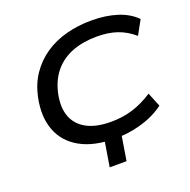

<svg xmlns="http://www.w3.org/2000/svg" viewBox="-150 -859 1152 1167"><g transform="rotate(-20 426.0 -275.5)"><path d="M363 163 398 -52H507L472 163ZM456 10Q318 10 230 -39.5Q142 -89 108.5 -178Q75 -267 99 -385Q116 -467 158 -528.5Q200 -590 261 -631.5Q322 -673 399 -693.5Q476 -714 563 -714Q656 -714 729 -690.5Q802 -667 848 -620L798 -529Q748 -572 691.5 -591.5Q635 -611 561 -611Q471 -611 401 -584Q331 -557 285.5 -502.5Q240 -448 222 -366Q204 -280 227 -219.5Q250 -159 310.5 -126.5Q371 -94 466 -94Q542 -94 607 -114Q672 -134 738 -177L775 -86Q734 -55 683.5 -34Q633 -13 575 -1.5Q517 10 456 10Z"/></g></svg>

Font: Nunito Sans 10pt Expanded SemiBold
Style: Italic
Weight: 600
Width: 7
Italic angle: -9°
Designer: Vernon Adams
Foundry: Vernon Adams
Version: Version 3.101;gftools[0.9.27]